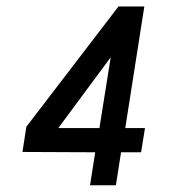

<svg xmlns="http://www.w3.org/2000/svg" viewBox="-20 -460 540 580"><path d="M280.3 -73.2 314.5 -287.1 156.2 -73.2ZM330.1 99.6H252L267.6 0L47.9 -1L59.6 -77.1L337.9 -440.4H416L358.4 -73.2H418L406.2 0H345.7Z"/></svg>

Font: Geo
Style: Oblique
Weight: 500
Italic angle: -11°
Version: Version 001.2